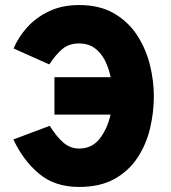

<svg xmlns="http://www.w3.org/2000/svg" viewBox="-20 -730 677 760"><path d="M293 10Q196.5 10 134 -42.8Q71.5 -95.5 33 -178L177 -232Q201 -192.5 229 -167.2Q257 -142 293 -142Q345 -142 375.5 -182.2Q406 -222.5 417.5 -276.5H195.5V-424.5H418Q411 -459.5 395.8 -490Q380.5 -520.5 355.2 -539.2Q330 -558 293 -558Q253.5 -558 227.5 -536.5Q201.5 -515 175 -475L34 -538Q51.5 -581.5 86.8 -621Q122 -660.5 173.8 -685.2Q225.5 -710 293 -710Q375 -710 431.8 -676.8Q488.5 -643.5 523.2 -589.8Q558 -536 573.5 -472.8Q589 -409.5 589 -350Q589 -285 573.8 -221.2Q558.5 -157.5 524 -105.2Q489.5 -53 432.8 -21.5Q376 10 293 10Z"/></svg>

Font: Overpass Black
Style: Regular
Weight: 900
Designer: Delve Withrington, Dave Bailey, Thomas Jockin
Foundry: Delve Fonts LLC
Version: Version 4.000; ttfautohint (v1.8.3)